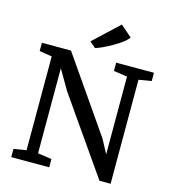

<svg xmlns="http://www.w3.org/2000/svg" viewBox="-138 -1094 1075 1205"><g transform="rotate(15 399.5 -491.5)"><path d="M377.9 -797.4 339.8 -830.6 502.9 -983.4H503.4L577.6 -918.9Q555.7 -887.2 486.8 -847.9Q418 -808.6 378.4 -797.4ZM47.9 0V-53.7L129.4 -66.9V-676.3L47.9 -689.5V-743.2H236.8L570.3 -261.7L618.7 -171.4V-676.3L530.3 -689.5V-743.2H775.9V-689.5L693.4 -675.8V0H621.1L280.3 -488.8L204.1 -619.1V-66.9L294.4 -53.7V0Z"/></g></svg>

Font: HaufeMerriweather
Style: Regular
Weight: 400
Designer: Eben Sorkin ( eben@eyebytes.com )
Foundry: Eben Sorkin
Version: Version 1.56